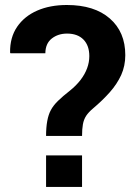

<svg xmlns="http://www.w3.org/2000/svg" viewBox="-20 -741 521 761"><path d="M305.2 -202.1H162.6Q162.6 -270 181.6 -304.7Q191.4 -323.2 210 -341.3Q228.5 -359.4 257.8 -382.3Q282.2 -401.9 299.8 -424.8Q334 -470.2 334 -518.6Q334 -560.5 310.8 -584.2Q287.6 -607.9 245.6 -607.9Q210.4 -607.9 185.3 -588.4Q160.2 -568.8 159.7 -529.8H21.5L20 -532.7Q19 -592.3 47.9 -634.8Q76.7 -676.8 127.4 -699Q178.2 -721.2 245.1 -721.2Q354 -721.2 415.3 -667.7Q476.6 -614.3 476.6 -522.5Q476.6 -480 460.4 -443.8Q443.8 -407.7 415.3 -375.5Q386.7 -343.3 349.1 -311.5Q331.5 -296.9 321.3 -281.7Q312 -267.1 308.6 -248.3Q305.2 -229.5 305.2 -202.1ZM162.6 0V-125H305.2V0Z"/></svg>

Font: Suwannaphum
Style: Bold
Weight: 700
Designer: Danh Hong
Version: Version 8.002; ttfautohint (v1.8.3)